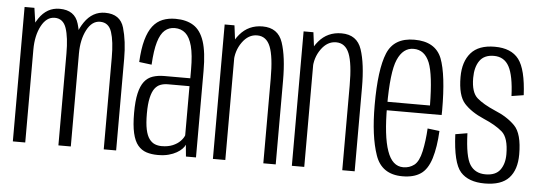

<svg xmlns="http://www.w3.org/2000/svg" viewBox="-44 -723 2390 848"><g transform="rotate(5 1151.5 -299.0)"><path d="M34.5 0H89.5V-517.5L78 -596H34.5ZM236.5 0H291.5V-407Q291.5 -485 274.2 -543.2Q257 -601.5 189.5 -601.5Q133.5 -601.5 98.8 -550.2Q64 -499 64 -436L89.5 -412Q89.5 -474 112.2 -517Q135 -560 171.5 -560Q209 -560 222.8 -519.5Q236.5 -479 236.5 -407ZM437.5 0H492.5V-407Q492.5 -484.5 475.5 -543Q458.5 -601.5 391.5 -601.5Q335.5 -601.5 300.2 -550Q265 -498.5 265 -436L291.5 -412Q291.5 -474 314 -517Q336.5 -560 372.5 -560Q411 -560 424.2 -519.5Q437.5 -479 437.5 -407Z M677.5 4Q704.5 4 725 -1.5Q745.5 -7 760.2 -15.5Q775 -24 784.2 -33.5Q793.5 -43 797 -52L802 0H846.5V-384Q846.5 -467 830.8 -514.5Q815 -562 783.2 -582Q751.5 -602 703.5 -602Q672 -602 646.8 -592Q621.5 -582 603.2 -558.8Q585 -535.5 574 -496.2Q563 -457 560 -398L615.5 -391Q619 -455 630 -492Q641 -529 659.5 -545Q678 -561 703.5 -561Q732 -561 751.2 -544Q770.5 -527 780.8 -488.5Q791 -450 791 -385V-346H676Q647.5 -346 625 -338.5Q602.5 -331 587.5 -311.8Q572.5 -292.5 564.8 -259Q557 -225.5 557 -172Q557 -117.5 565 -82.8Q573 -48 588.8 -29.2Q604.5 -10.5 626.8 -3.2Q649 4 677.5 4ZM691 -36.5Q674.5 -36.5 660.5 -42.2Q646.5 -48 635.8 -62.5Q625 -77 619.2 -104Q613.5 -131 613.5 -174.5Q613.5 -217 619.8 -244.2Q626 -271.5 636.8 -285.8Q647.5 -300 662.2 -305.5Q677 -311 694.5 -311H790.5V-93Q786 -80.5 773.2 -67.2Q760.5 -54 739.8 -45.2Q719 -36.5 691 -36.5Z M921.5 0H976.5V-505.5L965 -596H921.5ZM1145 0H1200V-371Q1200 -477 1179 -539.5Q1158 -602 1089.5 -602Q1027.5 -602 988.8 -556.2Q950 -510.5 950 -453.5L975.5 -433.5Q975.5 -484 1002.8 -522.2Q1030 -560.5 1069 -560.5Q1110 -560.5 1127.5 -516.8Q1145 -473 1145 -375Z M1271.5 0H1326.5V-505.5L1315 -596H1271.5ZM1495 0H1550V-371Q1550 -477 1529 -539.5Q1508 -602 1439.5 -602Q1377.5 -602 1338.8 -556.2Q1300 -510.5 1300 -453.5L1325.5 -433.5Q1325.5 -484 1352.8 -522.2Q1380 -560.5 1419 -560.5Q1460 -560.5 1477.5 -516.8Q1495 -473 1495 -375Z M1762 3.5V-36.5Q1713 -36.5 1690.5 -101.5Q1667.5 -166 1667.5 -300Q1667.5 -451 1691.5 -506Q1715.5 -561.5 1762.5 -561.5Q1811.5 -561.5 1833.5 -507.5Q1854.5 -455 1856 -318.5H1660V-281H1911Q1911.5 -291 1911.5 -301Q1911.5 -459.5 1884 -531Q1855.5 -602 1762.5 -602Q1672 -602 1642.5 -530Q1612.5 -457.5 1612.5 -300Q1612.5 -161.5 1641.5 -78.5Q1669.5 3.5 1762 3.5ZM1762 -36.5V3.5Q1811.5 3.5 1842 -17Q1872.5 -37 1888.5 -88Q1904 -138.5 1907.5 -210L1854.5 -216.5Q1851.5 -161.5 1841.5 -115Q1831.5 -69 1810.5 -52.5Q1789.5 -36.5 1762 -36.5Z M2126.5 3.5Q2200 3.5 2233.8 -33Q2267.5 -69.5 2267.5 -137.5Q2267.5 -229.5 2233.2 -264.2Q2199 -299 2142.5 -322Q2091.5 -344 2063.5 -368.2Q2035.5 -392.5 2035.5 -456.5Q2035.5 -504.5 2055.5 -533Q2075.5 -561.5 2118.5 -561.5Q2164.5 -561.5 2186 -521.5Q2207.5 -481.5 2211 -391.5L2264.5 -400Q2259 -514 2225.5 -558Q2192 -602 2119 -602Q2047.5 -602 2013.5 -563Q1979.5 -524 1979.5 -456Q1979.5 -373.5 2010.5 -339.2Q2041.5 -305 2098.5 -280.5Q2150.5 -258.5 2180.8 -232.5Q2211 -206.5 2211 -133Q2211 -90.5 2191.2 -63.8Q2171.5 -37 2126.5 -37Q2080.5 -37 2057.8 -72Q2035 -107 2031.5 -211L1978.5 -202Q1984 -75.5 2019 -36Q2054 3.5 2126.5 3.5Z"/></g></svg>

Font: Anybody Condensed Light
Style: Regular
Weight: 300
Width: 3
Designer: Tyler Finck
Foundry: Etcetera Type Company
Version: Version 1.113;gftools[0.9.25]